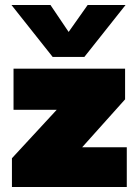

<svg xmlns="http://www.w3.org/2000/svg" viewBox="-20 -749 553 769"><path d="M190.9 -521 25.9 -729H182.1L254.9 -621.1L331.1 -729H482.9L317.9 -521ZM27.8 0V-115.2L207 -309.1H34.2V-474.1H481V-351.1L309.1 -159.2H487.8V0Z"/></svg>

Font: Kanit ExtraBold
Style: Regular
Weight: 800
Designer: Katatrad Team
Foundry: CadsonDemak
Version: Version 1.000;PS 001.000;hotconv 1.0.88;makeotf.lib2.5.64775